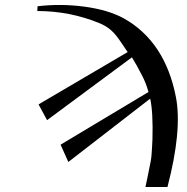

<svg xmlns="http://www.w3.org/2000/svg" viewBox="-20 -651 747 767"><path d="M649 96H561Q564 83 569 58.5Q574 34 575.5 26Q577 18 580.5 1Q584 -16 585 -27.5Q586 -39 587 -56Q588 -73 589 -94Q592 -202 580 -257L253 -4L222 -73L574 -284H573Q563 -321 545 -354Q528 -388 507 -422L168 -171L134 -234L490 -443Q484 -451 463.5 -482Q443 -513 424 -530Q405 -547 376 -559Q258 -607 129 -607L130 -626Q222 -637 316.5 -624.5Q411 -612 474 -578Q640 -485 683 -262Q708 -130 649 96Z"/></svg>

Font: GFS Artemisia
Style: Italic
Weight: 400
Italic angle: -12°
Designer: Takis Katsoulidis and George D. Matthiopoulos
Foundry: George Matthiopoulos and Takis Katsoulidis
Version: Version 1.0